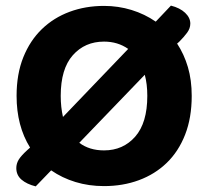

<svg xmlns="http://www.w3.org/2000/svg" viewBox="-20 -645 740 683"><path d="M662 -304Q662 -226 638.5 -166Q615 -106 573 -65.5Q531 -25 474 -4Q417 17 350 17Q296 17 248.5 2.5Q201 -12 162 -39L107 18Q75 10 56.5 -6Q38 -22 38 -47Q38 -63 46.5 -77Q55 -91 77 -111L87 -120Q39 -197 39 -304Q39 -382 63 -441.5Q87 -501 129 -541.5Q171 -582 227.5 -603Q284 -624 350 -624Q401 -624 448 -609.5Q495 -595 534 -568L588 -625Q620 -617 638.5 -599.5Q657 -582 657 -561Q657 -544 645.5 -528.5Q634 -513 617 -496L610 -490Q635 -452 648.5 -406Q662 -360 662 -304ZM504 -304Q504 -346 495 -379L262 -137Q298 -110 350 -110Q418 -110 461 -159Q504 -208 504 -304ZM196 -304Q196 -264 204 -229L436 -471Q399 -497 350 -497Q282 -497 239 -448.5Q196 -400 196 -304Z"/></svg>

Font: Baloo Bhai 2
Style: Bold
Weight: 700
Designer: Supriya Tembe, Noopur Datye and Ek Type
Foundry: Ek Type
Version: Version 1.640;PS 1.000;hotconv 16.6.51;makeotf.lib2.5.65220;